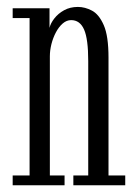

<svg xmlns="http://www.w3.org/2000/svg" viewBox="-20 -548 404 568"><path d="M17.5 0V-29H67.5V-494.5H17.5V-523.5H126.5V-465.5Q129.5 -479 140.8 -493.5Q152 -508 169.8 -517.8Q187.5 -527.5 210.5 -527.5Q231.5 -527.5 252.2 -516.5Q273 -505.5 287 -473.5Q301 -441.5 301 -377.5V-29H350.5V0H197V-29H241V-367.5Q241 -432.5 228.8 -460.5Q216.5 -488.5 190.5 -488.5Q177 -488.5 165.5 -478.5Q154 -468.5 145.5 -452.5Q137 -436.5 132.2 -417.8Q127.5 -399 127.5 -381.5V-29H171V0Z"/></svg>

Font: Imbue 24pt Light
Style: Regular
Weight: 300
Designer: Tyler Finck
Foundry: Etcetera Type Company
Version: Version 1.102